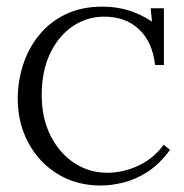

<svg xmlns="http://www.w3.org/2000/svg" viewBox="-20 -558 565 590"><path d="M456.5 -358.3Q448.8 -428.7 407.4 -467.7Q366 -506.8 300.3 -506.8Q247.2 -506.8 203.5 -477.3Q159.9 -447.7 134 -393.7Q108.2 -339.6 108.2 -265.9Q108.2 -195.1 135.3 -141.2Q162.4 -87.3 208.3 -57.2Q254.1 -27.1 309.5 -27.1Q358.6 -27.1 405.6 -49.1Q452.5 -71.1 482.9 -113.3L502.4 -97.5Q470.1 -53.2 432.5 -29.3Q394.9 -5.5 357.9 3.3Q320.9 12.1 290.1 12.1Q214.5 12.1 156.9 -23.5Q99.4 -59 66.9 -119.5Q34.5 -180.1 34.5 -254.5Q34.5 -307.3 50.6 -357.9Q66.7 -408.5 99.2 -449Q131.6 -489.5 180.6 -513.6Q229.6 -537.6 295.2 -537.6Q337.4 -537.6 374.8 -526.2Q412.2 -514.9 447 -491.7L443 -532.5H483.7V-358.3Z"/></svg>

Font: Parastoo
Style: Regular
Weight: 400
Foundry: Saber Rastikerdar (saber.rastikerdar@gmail.com)
Version: Version 3.000